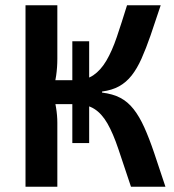

<svg xmlns="http://www.w3.org/2000/svg" viewBox="-20 -710 663 730"><path d="M478 0Q450 -84 430 -143.5Q410 -203 388.5 -240.5Q367 -278 338.5 -296Q310 -314 266 -314L265 -405Q307 -405 335 -424Q363 -443 384.5 -479.5Q406 -516 424 -569Q442 -622 463 -690H591Q570 -626 552.5 -575.5Q535 -525 518 -487Q501 -449 480.5 -423Q460 -397 433 -382Q406 -367 368 -362V-358Q409 -353 437.5 -338Q466 -323 488 -295Q510 -267 528.5 -226Q547 -185 566 -129Q585 -73 609 0ZM77 0V-690H198V-486Q198 -454 193.5 -422.5Q189 -391 181 -361Q188 -332 193 -301.5Q198 -271 198 -243V0ZM161 -314V-405H295V-314ZM255 -166V-553H319V-166Z"/></svg>

Font: Exo 2 SemiBold
Style: Regular
Weight: 600
Designer: Natanael Gama
Foundry: Natanael Gama
Version: Version 2.010